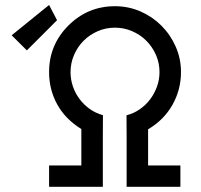

<svg xmlns="http://www.w3.org/2000/svg" viewBox="-20 -741 798 764"><path d="M175.3 -82.5H303.7V-227.5Q239.7 -267.1 207.5 -325.9Q175.3 -384.8 175.3 -454.1Q175.3 -562.5 252 -639.2Q329.1 -716.3 437.5 -716.3Q491.2 -716.3 538.8 -695.6Q586.4 -674.8 622.3 -638.9Q658.2 -603 679.2 -555.4Q700.2 -507.8 700.2 -454.1Q700.2 -419.4 691.7 -386.7Q683.1 -354 666.7 -324.7Q650.4 -295.4 626 -270.5Q601.6 -245.6 569.3 -226.6V-82.5H697.8V2.4H483.9V-195.3L483.4 -282.2Q512.2 -289.6 536.4 -306.4Q560.5 -323.2 577.9 -346.4Q595.2 -369.6 605 -397.2Q614.7 -424.8 614.7 -454.1Q614.7 -490.2 600.6 -522.5Q586.4 -554.7 562.3 -578.9Q538.1 -603 505.9 -616.9Q473.6 -630.9 437.5 -630.9Q400.9 -630.9 368.9 -616.9Q336.9 -603 312.7 -578.9Q288.6 -554.7 274.7 -522.5Q260.7 -490.2 260.7 -454.1Q260.7 -424.8 270 -397.5Q279.3 -370.1 296.4 -347.2Q313.5 -324.2 337.2 -307.4Q360.8 -290.5 389.6 -282.7L389.2 -195.8V2.4H175.3ZM26.4 -600.6 175.3 -721.2 207 -660.6 86.9 -540.5Z"/></svg>

Font: Proletarsk
Style: Regular
Weight: 400
Designer: Peter Wiegel, original typeface by Carl Albert Fahrenwaldt 1901
Foundry: Peter Wiegel
Version: Version 1.000 2010 initial release